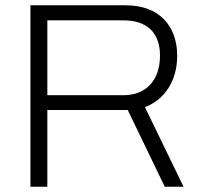

<svg xmlns="http://www.w3.org/2000/svg" viewBox="-20 -706 776 726"><path d="M95 0H159V-290H463L603 0H674L528 -301C599 -327 650 -397 650 -495C650 -604 586 -686 455 -686H95ZM159 -346V-629H447C539 -629 585 -579 585 -496C585 -403 533 -346 447 -346Z"/></svg>

Font: Archivo ExtraLight
Style: Regular
Weight: 200
Designer: Hector Gatti
Foundry: Omnibus-Type
Version: Version 2.001